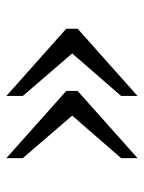

<svg xmlns="http://www.w3.org/2000/svg" viewBox="55 -568 450 600"><g transform="rotate(90 280.0 -268.0)"><path d="M474.1 -472.7V-421.4L341.3 -268.6L474.1 -114.3V-63L264.2 -250V-285.6ZM279.8 -472.7V-421.4L147 -268.6L279.8 -114.3V-63L69.8 -250V-285.6Z"/></g></svg>

Font: KhunPaOh
Style: Regular
Weight: 400
Designer: Khon Soe Zaw Thu
Version: Version 1.00 July 11, 2016, initial release